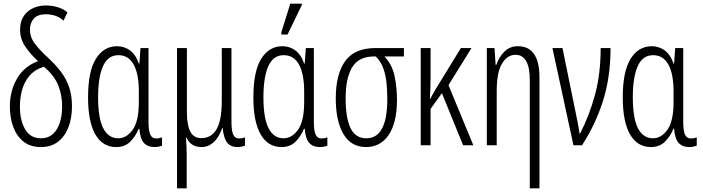

<svg xmlns="http://www.w3.org/2000/svg" viewBox="-20 -795 3848 1051"><path d="M204 10Q146 10 108.5 -20Q71 -50 52.5 -100.5Q34 -151 34 -212Q34 -297 73 -364.5Q112 -432 188 -460Q145 -500 117.5 -541.5Q90 -583 90 -632Q90 -695 130 -730Q170 -765 232 -765Q268 -765 299.5 -754.5Q331 -744 349 -727L328 -682Q307 -701 282 -709Q257 -717 232 -717Q186 -717 165 -693Q144 -669 144 -633Q144 -591 171.5 -555Q199 -519 244 -478Q285 -440 314 -401.5Q343 -363 358.5 -317.5Q374 -272 374 -213Q374 -150 355 -99.5Q336 -49 298 -19.5Q260 10 204 10ZM204 -38Q260 -38 290 -86Q320 -134 320 -213Q320 -275 298.5 -328.5Q277 -382 220 -430Q168 -413 139.5 -378Q111 -343 100 -299.5Q89 -256 89 -213Q89 -135 118 -86.5Q147 -38 204 -38Z M616 10Q542 10 502 -59Q462 -128 462 -262Q462 -405 505 -473.5Q548 -542 621 -542Q659 -542 690.5 -520Q722 -498 740 -447H743L749 -532H793V-128Q793 -78 803 -57.5Q813 -37 835 -37Q852 -37 867 -43V2Q861 5 849.5 7.5Q838 10 826 10Q788 10 767.5 -13Q747 -36 743 -90H739Q723 -50 693.5 -20Q664 10 616 10ZM627 -38Q673 -38 706.5 -85Q740 -132 740 -236V-293Q740 -391 711.5 -442Q683 -493 628 -493Q571 -493 544 -433Q517 -373 517 -262Q517 -147 545.5 -92.5Q574 -38 627 -38Z M949 236V-532H1003V-181Q1003 -111 1021.5 -75Q1040 -39 1082 -39Q1138 -39 1166 -88.5Q1194 -138 1194 -243V-532H1247V-128Q1247 -78 1257 -57.5Q1267 -37 1289 -37Q1306 -37 1321 -43V2Q1315 5 1303.5 7.5Q1292 10 1280 10Q1242 10 1223 -15Q1204 -40 1199 -94H1196Q1188 -69 1173 -45Q1158 -21 1135.5 -5.5Q1113 10 1083 10Q1024 10 1001 -42H998Q1000 -13 1001 11Q1002 35 1002 56V236Z M1521 10Q1447 10 1407 -59Q1367 -128 1367 -262Q1367 -405 1410 -473.5Q1453 -542 1526 -542Q1564 -542 1595.5 -520Q1627 -498 1645 -447H1648L1654 -532H1698V-128Q1698 -78 1708 -57.5Q1718 -37 1740 -37Q1757 -37 1772 -43V2Q1766 5 1754.5 7.5Q1743 10 1731 10Q1693 10 1672.5 -13Q1652 -36 1648 -90H1644Q1628 -50 1598.5 -20Q1569 10 1521 10ZM1532 -38Q1578 -38 1611.5 -85Q1645 -132 1645 -236V-293Q1645 -391 1616.5 -442Q1588 -493 1533 -493Q1476 -493 1449 -433Q1422 -373 1422 -262Q1422 -147 1450.5 -92.5Q1479 -38 1532 -38ZM1520 -606V-618L1569 -775H1632V-767L1554 -606Z M1984 10Q1902 10 1860 -61Q1818 -132 1818 -256Q1818 -389 1869.5 -460.5Q1921 -532 2036 -532H2191V-486H2084Q2126 -443 2139.5 -380.5Q2153 -318 2153 -248Q2153 -124 2108 -57Q2063 10 1984 10ZM1985 -38Q2100 -38 2100 -252Q2100 -295 2096 -338.5Q2092 -382 2078.5 -420Q2065 -458 2037 -486H2028Q1944 -486 1908 -427Q1872 -368 1872 -257Q1872 -149 1899 -93.5Q1926 -38 1985 -38Z M2561 -532 2435 -329 2571 0H2515L2399 -285L2337 -199V0H2283V-532H2337V-369Q2337 -340 2336 -311Q2335 -282 2333 -255H2336Q2351 -284 2366 -309L2503 -532Z M2880 236V-357Q2880 -428 2859.5 -461.5Q2839 -495 2802 -495Q2757 -495 2728 -447Q2699 -399 2699 -298V0H2645V-532H2687L2693 -440H2697Q2710 -480 2739.5 -511Q2769 -542 2815 -542Q2933 -542 2933 -370V236Z M3119 0 3004 -532H3059L3131 -180Q3136 -155 3142.5 -122.5Q3149 -90 3152 -65H3156Q3205 -160 3236.5 -274.5Q3268 -389 3268 -532H3322Q3322 -373 3281 -243.5Q3240 -114 3166 0Z M3543 10Q3469 10 3429 -59Q3389 -128 3389 -262Q3389 -405 3432 -473.5Q3475 -542 3548 -542Q3586 -542 3617.5 -520Q3649 -498 3667 -447H3670L3676 -532H3720V-128Q3720 -78 3730 -57.5Q3740 -37 3762 -37Q3779 -37 3794 -43V2Q3788 5 3776.5 7.5Q3765 10 3753 10Q3715 10 3694.5 -13Q3674 -36 3670 -90H3666Q3650 -50 3620.5 -20Q3591 10 3543 10ZM3554 -38Q3600 -38 3633.5 -85Q3667 -132 3667 -236V-293Q3667 -391 3638.5 -442Q3610 -493 3555 -493Q3498 -493 3471 -433Q3444 -373 3444 -262Q3444 -147 3472.5 -92.5Q3501 -38 3554 -38Z"/></svg>

Font: Noto Sans ExtraCondensed Light
Style: Regular
Weight: 300
Width: 2
Designer: Monotype Design Team
Foundry: Monotype Imaging Inc.
Version: Version 2.013; ttfautohint (v1.8.4.7-5d5b)